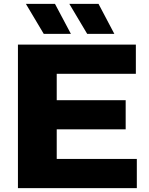

<svg xmlns="http://www.w3.org/2000/svg" viewBox="-20 -970 770 990"><path d="M72.5 0V-740H680.5V-589.5H272.5V-453.5H628V-303H272.5V-150.5H685.5V0ZM429.5 -795.5 337.5 -950H488L569.5 -795.5ZM205.5 -795.5 113.5 -950H263.5L345.5 -795.5Z"/></svg>

Font: Encode Sans Expanded ExtraBold
Style: Regular
Weight: 800
Width: 7
Designer: Multiple Designers
Foundry: Impallari Type
Version: Version 3.000; ttfautohint (v1.8.3) -l 8 -r 50 -G 200 -x 14 